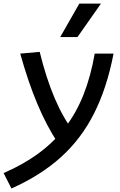

<svg xmlns="http://www.w3.org/2000/svg" viewBox="-62 -815 668 1065"><path d="M1.5 230.5 -42 145Q69.3 96.7 154.1 33.9Q238.8 -28.8 300 -108.9Q361.3 -189 401.4 -290.3Q441.4 -391.6 463.4 -517.6H567.9Q531.2 -327.6 460 -186.3Q388.7 -44.9 276.1 56.6Q163.6 158.2 1.5 230.5ZM158.2 -527.3Q230 -234.4 347.7 -83.5L257.3 -24.9Q196.3 -117.2 144.8 -239.7Q93.3 -362.3 50.3 -517.6ZM272 -609.4 377.9 -794.9H498L367.7 -609.4Z"/></svg>

Font: Cascadia Mono NF
Style: Italic
Weight: 400
Italic angle: -10°
Monospace: yes
Designer: Aaron Bell
Foundry: Saja Typeworks
Version: Version 2404.023